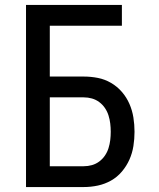

<svg xmlns="http://www.w3.org/2000/svg" viewBox="-20 -755 640 775"><path d="M85 0V-735H472V-651H181V-446H318Q347 -446 375 -440.5Q403 -435 428 -420.5Q453 -406 472 -384Q491 -362 502.5 -335.5Q514 -309 518.5 -280.5Q523 -252 523 -223Q523 -194 518.5 -165.5Q514 -137 502.5 -111Q491 -85 472 -62.5Q453 -40 428 -26Q403 -12 375 -6Q347 0 318 0ZM181 -84H318Q335 -84 351 -88.5Q367 -93 380.5 -103Q394 -113 403.5 -127Q413 -141 418 -157Q423 -173 425 -189.5Q427 -206 427 -223Q427 -240 425 -256.5Q423 -273 418 -289Q413 -305 403.5 -319Q394 -333 380.5 -343Q367 -353 351 -357.5Q335 -362 318 -362H181Z"/></svg>

Font: Iosevka Medium Extended
Style: Regular
Weight: 500
Width: 7
Monospace: yes
Designer: Belleve Invis
Foundry: Belleve Invis
Version: Version 32.5.0; ttfautohint (v1.8.4)